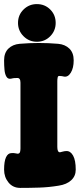

<svg xmlns="http://www.w3.org/2000/svg" viewBox="-20 -897 390 938"><path d="M79 21Q43 21 21.5 -5.5Q0 -32 0 -68Q0 -109 9.5 -129Q19 -149 36 -149Q45 -150 52 -148.5Q59 -147 67 -146Q76 -147 78 -155Q80 -163 80 -171V-493Q80 -517 64 -516Q57 -516 50 -515.5Q43 -515 36 -513Q20 -509 12 -521.5Q4 -534 2 -555.5Q0 -577 0 -602Q0 -639 21 -659.5Q42 -680 76 -683Q170 -691 264 -683Q298 -680 319 -659.5Q340 -639 340 -602Q340 -565 326 -542Q312 -519 292 -523Q288 -524 282.5 -525Q277 -526 269 -526Q263 -526 261.5 -517.5Q260 -509 260 -501V-179Q260 -153 273 -153Q278 -154 287 -156.5Q296 -159 304 -159Q324 -160 337 -137Q350 -114 350 -68Q350 -37 328 -16.5Q306 4 267 10Q219 18 172 19.5Q125 21 79 21ZM68 -785Q68 -824 95 -850.5Q122 -877 160 -877Q199 -877 225.5 -850.5Q252 -824 252 -785Q252 -747 225.5 -720Q199 -693 160 -693Q122 -693 95 -720Q68 -747 68 -785Z"/></svg>

Font: Winky Sans ExtraBold
Style: Regular
Weight: 800
Designer: Simon Atzbach
Foundry: typofactur
Version: Version 1.205